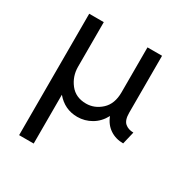

<svg xmlns="http://www.w3.org/2000/svg" viewBox="-149 -533 818 856"><g transform="rotate(30 260.5 -104.5)"><path d="M66.7 208.3V-416.7H141.7V-187.5Q141.7 -138.2 171.2 -100.3Q200.7 -62.5 254.2 -62.5Q297.9 -62.5 332.3 -94.1Q366.7 -125.7 366.7 -185.4V-416.7H441.7V-123.6Q441.7 -85.4 458.7 -70.8Q475.7 -56.2 502.1 -56.2L486.8 8.3Q447.9 8.3 418.4 -11.5Q388.9 -31.2 375 -68.1Q354.9 -30.6 321.5 -11.1Q288.2 8.3 250 8.3Q184.7 8.3 141.7 -43.1V208.3Z"/></g></svg>

Font: co2trust
Style: Regular
Weight: 400
Designer: Kristian Moeller
Foundry: Dicotype
Version: Version 1.000